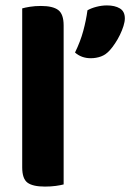

<svg xmlns="http://www.w3.org/2000/svg" viewBox="-20 -682 481 709"><path d="M146 7Q101 7 81.5 -7.5Q62 -22 62 -64V-651Q72 -654 90.5 -657Q109 -660 131 -660Q175 -660 195 -645Q215 -630 215 -588V-1Q204 2 186 4.5Q168 7 146 7ZM386 -497Q371 -480 353 -473.5Q335 -467 315 -467Q281 -467 257 -488Q277 -529 287.5 -568Q298 -607 303 -644Q317 -652 336.5 -657Q356 -662 375 -662Q404 -662 422.5 -651Q441 -640 441 -614Q441 -602 436 -586Q431 -570 423 -553.5Q415 -537 405 -522Q395 -507 386 -497Z"/></svg>

Font: Baloo Da 2
Style: Bold
Weight: 700
Designer: Noopur Datye, Sulekha Rajkumar and Ek Type
Foundry: Ek Type
Version: Version 1.640;hotconv 1.0.111;makeotfexe 2.5.65597; ttfautoh